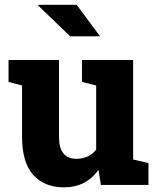

<svg xmlns="http://www.w3.org/2000/svg" viewBox="-20 -782 666 812"><path d="M250.5 10.3Q168 10.3 120.6 -42.2Q73.2 -94.7 73.2 -204.6V-420.4L16.1 -435.5V-528.3H229.5V-203.6Q229.5 -110.4 302.7 -110.4Q356 -110.4 386.7 -148.9V-420.4L326.7 -435.5V-528.3H543V-107.4L607.9 -92.3V0H406.7L396.5 -63.5Q343.8 10.3 250.5 10.3ZM403.3 -628.4H276.9L141.1 -758.8L142.1 -761.7H304.2Z"/></svg>

Font: Roboto Slab ExtraBold
Style: Regular
Weight: 800
Designer: Google
Version: Version 2.001; ttfautohint (v1.8.3)